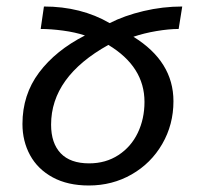

<svg xmlns="http://www.w3.org/2000/svg" viewBox="-20 -558 616 590"><path d="M49 -177Q49 -267 100 -335Q151 -403 241 -449Q211 -459 173.5 -464Q136 -469 105 -469L115 -538Q229 -538 317 -487Q362 -510 421 -524Q480 -538 540 -538L529 -469Q499 -469 460.5 -462.5Q422 -456 390 -445Q513 -369 513 -247Q513 -175 478.5 -115.5Q444 -56 384.5 -22Q325 12 253 12Q188 12 142 -13Q96 -38 72.5 -81Q49 -124 49 -177ZM313 -420Q137 -322 137 -175Q137 -118 166.5 -87Q196 -56 254 -56Q305 -56 344 -81.5Q383 -107 403.5 -150Q424 -193 424 -245Q424 -353 313 -420Z"/></svg>

Font: FiraGO Book
Style: Italic
Weight: 350
Italic angle: -8°
Designer: bBox Type GmbH
Foundry: bBox Type GmbH
Version: Version 1.001